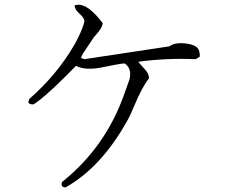

<svg xmlns="http://www.w3.org/2000/svg" viewBox="-20 -752 960 808"><path d="M821 -514 804 -503Q676 -508 562 -492Q566 -486 589 -461Q607 -443 607 -422Q580 -390 545 -307Q528 -265 515 -243Q406 -48 257 36Q241 38 239 24Q239 19 241 14Q425 -133 504 -359L525 -418Q536 -463 505 -485Q488 -485 412 -469Q339 -454 300 -475Q197 -370 148 -332Q135 -322 122 -313Q105 -311 99 -321L103 -335Q221 -439 292 -562Q312 -597 325 -630Q335 -655 335 -664Q335 -676 314 -695Q294 -713 294 -729Q338 -746 401 -669Q407 -662 412 -655Q412 -637 386 -608Q373 -594 368 -585L328 -525Q323 -516 321 -508L335 -503L693 -557Q718 -576 769 -568Q801 -563 812 -549Q821 -539 821 -514Z"/></svg>

Font: cwTeXFangSong
Style: Medium
Weight: 500
Version: Version 1.17